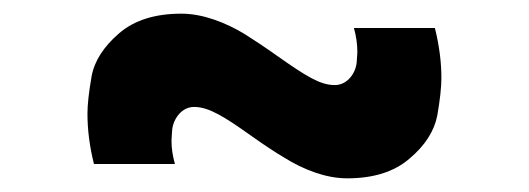

<svg xmlns="http://www.w3.org/2000/svg" viewBox="-20 -456 774 281"><path d="M488 -195C526.5 -195 557 -204.5 579.5 -224C602 -243 615.5 -264 620 -287C624 -310 626 -328.5 626 -342C626 -364.5 623 -389 616.5 -415H498C501.5 -402.5 503 -390.5 503 -380C503 -377.5 502.5 -372 502 -364.5C500.5 -349 488.5 -331.5 470 -331.5C448.5 -331.5 428 -344.5 386 -374C367 -387.5 351 -398 337.5 -406.5C311 -422.5 277.5 -436 245.5 -436C207 -436 176.5 -426.5 154 -407C131.5 -387.5 118 -366.5 114 -344C110 -321 108 -303 108 -289.5C108 -266.5 111 -242 117.5 -216H236C232.5 -228.5 231 -239.5 231 -250C231 -253 231.5 -258.5 232 -266C233.5 -281.5 245.5 -299.5 264 -299.5C285.5 -299.5 308 -285.5 348 -257C367 -243.5 383 -233 396.5 -225C423 -208.5 456 -195 488 -195Z"/></svg>

Font: Vela Sans ExtBd
Style: Regular
Weight: 800
Designer: Principal design: Mikhail Sharanda - project Manrope.
Design modification: Ravid Balaliev
Foundry: Mikhail Sharanda
Version: Version 1.001